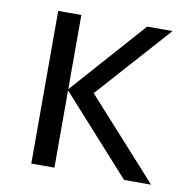

<svg xmlns="http://www.w3.org/2000/svg" viewBox="-66 -599 650 663"><g transform="rotate(10 259.5 -267.5)"><path d="M397.9 -535.2H486.8L255.9 -276.9L505.9 0H411.1L167 -271V0H85.9V-535.2H167V-274.9Z"/></g></svg>

Font: Zoram GWebM
Style: Regular
Weight: 400
Foundry: Ascender Corporation
Version: Version 1.000